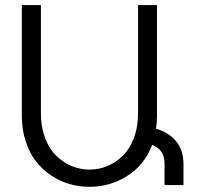

<svg xmlns="http://www.w3.org/2000/svg" viewBox="-20 -720 778 747"><path d="M64.9 -270V-700.2H139.2V-278.8Q139.2 -226.1 155.3 -183.3Q171.4 -140.6 198.5 -114.3Q225.6 -87.9 258.8 -74Q292 -60.1 328.1 -60.1Q364.7 -60.1 397.9 -74Q431.2 -87.9 458 -114.3Q484.9 -140.6 501 -183.3Q517.1 -226.1 517.1 -278.8V-700.2H590.8V-270Q590.8 -240.7 586.9 -219.2Q635.7 -205.6 664.8 -170.7Q693.8 -135.7 693.8 -82V0H620.1V-84Q620.1 -138.7 571.8 -155.8Q541.5 -77.1 474.6 -35.2Q407.7 6.8 328.1 6.8Q288.1 6.8 250.5 -3.9Q212.9 -14.6 179 -37.4Q145 -60.1 119.9 -92.3Q94.7 -124.5 79.8 -170.4Q64.9 -216.3 64.9 -270Z"/></svg>

Font: LT Superior
Style: Regular
Weight: 400
Designer: Daniel Lyons
Foundry: LyonsType
Version: Version 1.000